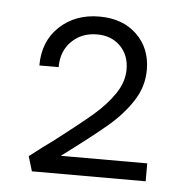

<svg xmlns="http://www.w3.org/2000/svg" viewBox="-37 -798 407 427"><g transform="rotate(5 167.0 -584.0)"><path d="M303 -446V-406H49L39 -439Q71 -464 91 -478Q147 -521 175 -545Q203 -569 221 -595.5Q239 -622 239 -650Q239 -682 219 -702Q199 -722 167 -722Q133 -722 110.5 -700Q88 -678 88 -642H45Q45 -696 80 -729Q115 -762 169 -762Q221 -762 252.5 -731.5Q284 -701 284 -653Q284 -616 263.5 -584Q243 -552 209.5 -523.5Q176 -495 110 -446Z"/></g></svg>

Font: Ysabeau Semilight
Style: Regular
Weight: 300
Designer: Christian Thalmann (Catharsis Fonts)
Version: Version 0.003